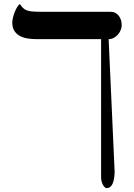

<svg xmlns="http://www.w3.org/2000/svg" viewBox="-20 -637 675 969"><path d="M163.1 -439.5Q138.2 -439.5 116.2 -443.4Q94.2 -447.3 77.6 -457Q61 -466.8 51.5 -482.9Q42 -499 42 -523.9Q42 -533.2 45.2 -547.1Q48.3 -561 53.7 -574.7Q59.1 -588.4 65.9 -599.9Q72.8 -611.3 80.1 -616.7Q88.4 -605 95.7 -597.4Q103 -589.8 113.8 -585.4Q124.5 -581.1 140.6 -579.3Q156.7 -577.6 182.1 -577.6H537.6Q551.3 -577.6 562 -572Q572.8 -566.4 579.8 -556.9Q586.9 -547.4 590.6 -535.4Q594.2 -523.4 594.2 -510.3Q594.2 -497.6 589.1 -485.1Q584 -472.7 575 -462.4Q565.9 -452.1 554 -445.8Q542 -439.5 528.3 -439.5L558.6 230.5Q557.6 270.5 547.6 291.5Q537.6 312.5 518.1 312.5Q513.7 312.5 508.5 307.9Q503.4 303.2 499.5 295.7Q495.6 288.1 492.9 278.8Q490.2 269.5 490.2 260.7V-439.5Z"/></svg>

Font: Cardo
Style: Bold
Weight: 700
Designer: David J. Perry
Foundry: David J. Perry
Version: Version 1.0011